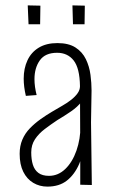

<svg xmlns="http://www.w3.org/2000/svg" viewBox="-20 -686 427 713"><path d="M278 0V-137L277 -366Q276 -433 253.5 -461.5Q231 -490 192 -490Q148 -490 128 -462Q108 -434 108 -392Q108 -378 110 -363.5Q112 -349 116 -333L76 -330Q72 -347 70 -363Q68 -379 68 -394Q68 -432 82 -462Q96 -492 124 -509Q152 -526 193 -526Q235 -526 260.5 -509.5Q286 -493 299 -466Q312 -439 316 -408Q320 -377 320 -350L318 -232L321 1ZM156 7Q127 7 103.5 -7Q80 -21 66.5 -48Q53 -75 53 -115Q53 -144 63 -167.5Q73 -191 91 -209.5Q109 -228 130 -243Q151 -258 173 -271Q193 -283 211.5 -293.5Q230 -304 244.5 -315.5Q259 -327 268 -339.5Q277 -352 277 -366L299 -356Q299 -329 283.5 -309Q268 -289 244 -272.5Q220 -256 193 -240Q169 -224 146.5 -207Q124 -190 110 -169Q96 -148 96 -120Q96 -94 102 -74.5Q108 -55 122.5 -44Q137 -33 162 -33Q196 -33 222.5 -58.5Q249 -84 264 -127Q279 -170 279 -220L306 -267Q305 -214 298 -165Q291 -116 274 -77Q257 -38 228.5 -15.5Q200 7 156 7ZM294 -596H251L249 -666L295 -665ZM129 -596H86L83 -666L130 -665Z"/></svg>

Font: Truculenta ExtraLight
Style: Regular
Weight: 250
Version: Version 1.002